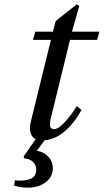

<svg xmlns="http://www.w3.org/2000/svg" viewBox="-20 -636 479 886"><path d="M45 220 49 196Q89 201 118 190.5Q147 180 147 147Q147 126 132 111Q117 96 92 95L89 86L149 0H194L150 60Q186 65 207.5 92.5Q229 120 222 157Q215 190 183.5 210Q152 230 111 230Q70 230 45 220ZM125 -86 215 -452H132L143 -490H224L237 -539L334 -616L346 -609L312 -490H439L428 -452H303L214 -88Q202 -40 229 -40Q250 -40 281 -74.5Q312 -109 334 -146L356 -129Q323 -67 275.5 -27.5Q228 12 172 12Q136 12 124 -15.5Q112 -43 125 -86Z"/></svg>

Font: Heuristica
Style: Italic
Weight: 400
Italic angle: -13°
Version: Version 1.0.2